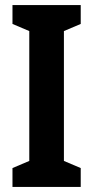

<svg xmlns="http://www.w3.org/2000/svg" viewBox="-20 -734 366 754"><path d="M297 0V-74L231 -102V-612L297 -640V-714H29V-640L95 -612V-102L29 -74V0Z"/></svg>

Font: Noto Sans Lao Looped ExtraCondensed
Style: Bold
Weight: 700
Width: 2
Designer: Mark Frömberg, Ben Mitchell
Foundry: The Fontpad Ltd
Version: Version 1.002